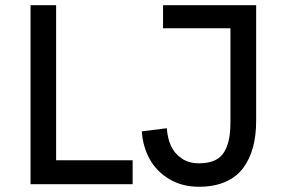

<svg xmlns="http://www.w3.org/2000/svg" viewBox="-20 -710 1092 740"><path d="M97.7 0V-689.9H196.3V-92.3H491.2V0ZM746.6 9.8Q682.1 9.8 632.8 -19.5Q583.5 -48.8 557.1 -96.4Q530.8 -144 526.4 -203.6L623 -215.8Q625.5 -178.2 638.4 -148.9Q651.4 -119.6 679.2 -100.1Q707 -80.6 746.6 -80.6Q783.2 -80.6 807.6 -91.8Q832 -103 845 -125.7Q857.9 -148.4 863 -175.8Q868.2 -203.1 868.2 -241.7V-601.1H608.4V-689.9H967.3V-245.6Q967.3 -188 955.1 -142.6Q942.9 -97.2 917.2 -62.5Q891.6 -27.8 848.4 -9Q805.2 9.8 746.6 9.8Z"/></svg>

Font: HK Grotesk Medium
Style: Regular
Weight: 500
Designer: Alfredo Marco Pradil and Stefan Peev
Foundry: Hanken Design Co.
Version: Version 1.045;PS 001.045;hotconv 1.0.88;makeotf.lib2.5.64775